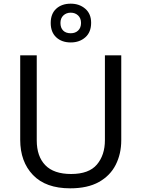

<svg xmlns="http://www.w3.org/2000/svg" viewBox="-20 -1015 771 1045"><path d="M640 -252Q640 -178 610 -118.5Q580 -59 518.5 -24.5Q457 10 362 10Q229 10 159.5 -62.5Q90 -135 90 -254V-714H180V-251Q180 -164 226.5 -116Q273 -68 367 -68Q464 -68 507.5 -119.5Q551 -171 551 -252V-714H640ZM365 -784Q316 -784 286 -812Q256 -840 256 -890Q256 -940 286 -967.5Q316 -995 365 -995Q412 -995 444 -967.5Q476 -940 476 -891Q476 -840 444.5 -812Q413 -784 365 -784ZM365 -834Q390 -834 405.5 -849Q421 -864 421 -890Q421 -916 405 -931Q389 -946 365 -946Q341 -946 325 -931Q309 -916 309 -890Q309 -864 323.5 -849Q338 -834 365 -834Z"/></svg>

Font: Noto Sans Tifinagh SIL
Style: Regular
Weight: 400
Designer: JamraPatel
Foundry: JamraPatel LLC
Version: Version 2.006; ttfautohint (v1.8.4.7-5d5b)